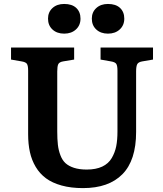

<svg xmlns="http://www.w3.org/2000/svg" viewBox="-20 -942 830 976"><path d="M224.1 -847.2Q224.1 -880.4 246.8 -901.1Q269.5 -921.9 306.2 -921.9Q346.2 -921.9 367.7 -901.6Q389.2 -881.3 389.2 -847.2Q389.2 -813.5 366 -792.2Q342.8 -771 306.2 -771Q269.5 -771 246.8 -792Q224.1 -813 224.1 -847.2ZM446.8 -847.2Q446.8 -880.4 469.5 -901.1Q492.2 -921.9 528.8 -921.9Q568.8 -921.9 590.3 -901.6Q611.8 -881.3 611.8 -847.2Q611.8 -813.5 588.6 -792.2Q565.4 -771 528.8 -771Q492.2 -771 469.5 -792Q446.8 -813 446.8 -847.2ZM401.9 14.2Q340.8 14.2 293.2 1Q245.6 -12.2 213.9 -35.6Q182.1 -59.1 161.6 -93.5Q141.1 -127.9 132.1 -168.7Q123 -209.5 123 -259.8V-583Q123 -607.4 117.2 -616.9Q111.3 -626.5 89.8 -629.9L36.1 -639.2V-700.2H356.9V-639.2L300.8 -629.9Q281.2 -626.5 276.1 -615.5Q271 -604.5 271 -579.1V-273.9Q271 -234.4 274.2 -206.5Q277.3 -178.7 286.9 -153.3Q296.4 -127.9 312.7 -112.8Q329.1 -97.7 356.2 -88.9Q383.3 -80.1 420.9 -80.1Q467.8 -80.1 499.8 -95.2Q531.7 -110.4 548.1 -138.7Q564.5 -167 570.8 -198.7Q577.1 -230.5 577.1 -272.9V-583Q577.1 -607.4 571.3 -616.9Q565.4 -626.5 543.9 -629.9L491.2 -639.2V-700.2H757.8V-639.2L703.1 -629.9Q683.1 -626.5 677.5 -615.5Q671.9 -604.5 671.9 -579.1V-271Q671.9 -127 602.3 -56.4Q532.7 14.2 401.9 14.2Z"/></svg>

Font: Literata Book
Style: Bold
Weight: 700
Designer: Latin by Veronika Burian and Jose Scaglione. Greek by Irene Vlachou. Cyrillic by Vera Evstafieva
Foundry: TypeTogether
Version: Version 2.003;PS 002.003;hotconv 1.0.88;makeotf.lib2.5.64775